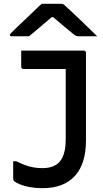

<svg xmlns="http://www.w3.org/2000/svg" viewBox="-20 -965 540 1005"><path d="M202 -85Q231 -85 252.5 -92.5Q274 -100 289 -115Q300 -126 307.5 -142Q315 -158 319.5 -180.5Q324 -203 324 -234Q324 -281 324 -328.5Q324 -376 324 -425.5Q324 -475 324 -526Q324 -577 324 -632L341 -590L309 -622L353 -604Q318 -604 287.5 -604Q257 -604 227.5 -604Q198 -604 167.5 -604Q137 -604 102 -604Q99 -604 96.5 -605.5Q94 -607 92.5 -609.5Q91 -612 91 -615Q91 -637 91 -657.5Q91 -678 91 -700Q135 -700 175.5 -700Q216 -700 254.5 -700Q293 -700 333.5 -700Q374 -700 419 -700Q422 -700 424.5 -698.5Q427 -697 428.5 -694.5Q430 -692 430 -689Q430 -632 430 -575Q430 -518 430 -460Q430 -402 430 -344.5Q430 -287 430 -228Q430 -169 415.5 -122.5Q401 -76 372.5 -44.5Q344 -13 301.5 3.5Q259 20 202 20Q167 20 136.5 14.5Q106 9 84.5 0Q63 -9 53 -18Q52 -20 51 -21.5Q50 -23 49.5 -25.5Q49 -28 49 -31Q49 -52 49 -75Q49 -98 49 -121H65Q88 -110 109.5 -101.5Q131 -93 154 -89Q177 -85 202 -85ZM198 -945Q209 -945 229 -945Q249 -945 268.5 -945Q288 -945 299 -945Q307 -945 312.5 -942Q318 -939 332 -925Q340 -918 358 -901Q376 -884 398.5 -862.5Q421 -841 444.5 -818Q468 -795 489 -775Q468 -775 442 -775Q416 -775 395 -775Q384 -775 379 -777Q374 -779 366 -785Q350 -798 317 -825.5Q284 -853 235 -895L288 -875Q272 -875 256 -875Q240 -875 223 -875L275 -896Q229 -856 194 -827Q159 -798 132 -775H43Q39 -775 36.5 -775.5Q34 -776 33 -778Q32 -780 32 -782Q32 -786 36 -790Q40 -794 54 -808Q67 -821 86 -839Q105 -857 126 -876.5Q147 -896 165.5 -914.5Q184 -933 198 -945Z"/></svg>

Font: Recursive Medium
Style: Regular
Weight: 500
Version: Version 1.085